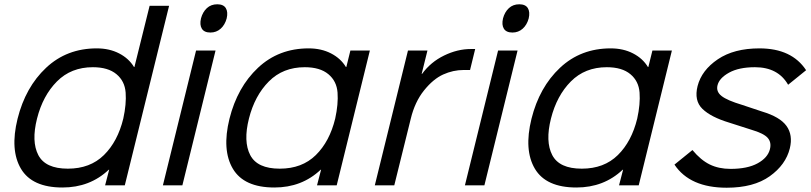

<svg xmlns="http://www.w3.org/2000/svg" viewBox="-20 -866 3791 897"><path d="M556 -312Q571 -380 567 -433.5Q563 -487 524 -519.5Q485 -552 414 -552Q312 -552 246 -485.5Q180 -419 153 -312Q126 -205 159 -141.5Q192 -78 297 -78Q401 -78 465.5 -141.5Q530 -205 556 -312ZM770 -839 563 0H471L490 -73H488Q400 10 272 10Q130 10 78 -77.5Q26 -165 62 -311Q99 -459 195.5 -549.5Q292 -640 432 -640Q491 -640 536.5 -616.5Q582 -593 606 -553H608L679 -839Z M987 -630 832 0H741L896 -630ZM1039 -780Q1031 -750 1011 -732Q991 -714 963 -714Q934 -714 923 -732Q912 -750 919 -780Q927 -810 946.5 -828Q966 -846 995 -846Q1024 -846 1035 -828Q1046 -810 1039 -780Z M1546 -312Q1561 -380 1557 -433.5Q1553 -487 1514 -519.5Q1475 -552 1404 -552Q1302 -552 1236 -485.5Q1170 -419 1143 -312Q1116 -205 1149 -141.5Q1182 -78 1287 -78Q1391 -78 1455.5 -141.5Q1520 -205 1546 -312ZM1708 -630 1553 0H1461L1480 -73H1478Q1390 10 1262 10Q1120 10 1068 -77.5Q1016 -165 1052 -311Q1089 -459 1185.5 -549.5Q1282 -640 1422 -640Q1481 -640 1526.5 -616.5Q1572 -593 1596 -553H1598L1617 -630Z M2200 -637 2176 -539H2146Q2097 -539 2050.5 -518Q2004 -497 1961 -443.5Q1918 -390 1899 -311L1822 0H1731L1886 -630H1977L1950 -521H1952Q1992 -576 2054.5 -606.5Q2117 -637 2180 -637Z M2398 -630 2243 0H2152L2307 -630ZM2450 -780Q2442 -750 2422 -732Q2402 -714 2374 -714Q2345 -714 2334 -732Q2323 -750 2330 -780Q2338 -810 2357.5 -828Q2377 -846 2406 -846Q2435 -846 2446 -828Q2457 -810 2450 -780Z M2957 -312Q2972 -380 2968 -433.5Q2964 -487 2925 -519.5Q2886 -552 2815 -552Q2713 -552 2647 -485.5Q2581 -419 2554 -312Q2527 -205 2560 -141.5Q2593 -78 2698 -78Q2802 -78 2866.5 -141.5Q2931 -205 2957 -312ZM3119 -630 2964 0H2872L2891 -73H2889Q2801 10 2673 10Q2531 10 2479 -77.5Q2427 -165 2463 -311Q2500 -459 2596.5 -549.5Q2693 -640 2833 -640Q2892 -640 2937.5 -616.5Q2983 -593 3007 -553H3009L3028 -630Z M3670 -173Q3651 -96 3576 -42.5Q3501 11 3375 11Q3203 11 3131 -97L3215 -165Q3254 -118 3296 -97.5Q3338 -77 3393 -77Q3472 -77 3519.5 -103Q3567 -129 3577 -169Q3585 -201 3566.5 -222Q3548 -243 3490 -260Q3438 -276 3387 -293Q3301 -319 3261.5 -357.5Q3222 -396 3239 -464Q3258 -538 3333.5 -589Q3409 -640 3528 -640Q3679 -640 3746 -538L3662 -470Q3615 -552 3507 -552Q3432 -552 3386 -526.5Q3340 -501 3332 -467Q3325 -438 3351 -417.5Q3377 -397 3447 -376L3540 -345Q3624 -320 3654.5 -277.5Q3685 -235 3670 -173Z"/></svg>

Font: Sinkin Sans 400 Italic
Style: Italic
Weight: 400
Italic angle: -112°
Designer: Keith Bates
Foundry: K-Type
Version: Sinkin Sans (version 1.0)  by Keith Bates   •   © 2014   www